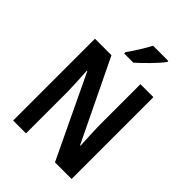

<svg xmlns="http://www.w3.org/2000/svg" viewBox="-263 -1061 1185 1185"><g transform="rotate(45 329.5 -468.5)"><path d="M492 -928V-937H359C336 -892 302 -838 267 -789V-777H347C392 -816 464 -889 492 -928ZM585 0V-714H472V-351C473 -303 476 -244 479 -184H475L219 -714H75V0H187V-368C186 -418 183 -476 179 -539H183L440 0Z"/></g></svg>

Font: Noto Sans Arabic UI Cn SmBd
Style: Regular
Weight: 600
Width: 3
Designer: Monotype Design Team, Nadine Chahine and Nizar Qandah
Foundry: Monotype Imaging Inc.
Version: Version 2.010